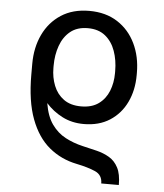

<svg xmlns="http://www.w3.org/2000/svg" viewBox="-54 -586 739 865"><g transform="rotate(5 315.5 -153.0)"><path d="M515.6 231.5H436.1Q436.1 193.2 403.2 178.6Q370.4 164.1 318.2 153.4Q247.2 139.2 193.4 94.8Q139.6 50.4 109.6 -29.5Q79.5 -109.4 79.5 -230.1V-278.4Q79.5 -352.3 107.4 -411Q135.3 -469.8 188 -504.1Q240.8 -538.4 315.3 -538.4Q389.9 -538.4 443 -504.1Q496.1 -469.8 524.3 -411Q552.6 -352.3 552.6 -278.4V-268.5Q552.6 -200.3 526.6 -146Q500.7 -91.6 451.7 -60Q402.7 -28.4 333.8 -28.4Q279.8 -28.4 236.7 -50.6Q193.5 -72.8 162.3 -108Q171.9 -48.7 197.4 -13Q223 22.7 259.2 41.9Q295.5 61.1 338.1 71Q371.1 78.5 402.7 86.3Q434.3 94.1 459.9 109.2Q485.4 124.3 500.5 153.1Q515.6 181.8 515.6 231.5ZM315.3 -106.5Q363.6 -106.5 394.4 -128.9Q425.1 -151.3 439.8 -188.2Q454.5 -225.1 454.5 -268.5V-278.4Q454.5 -327.4 439.8 -368.8Q425.1 -410.2 394.4 -435.2Q363.6 -460.2 315.3 -460.2Q267 -460.2 236.3 -435.2Q205.6 -410.2 190.9 -368.8Q176.1 -327.4 176.1 -278.4V-268.5Q176.1 -225.1 190.9 -188.2Q205.6 -151.3 236.3 -128.9Q267 -106.5 315.3 -106.5Z"/></g></svg>

Font: Inter UI
Style: Regular
Weight: 400
Designer: Rasmus Andersson
Foundry: rsms
Version: 3.2;8d6f07862